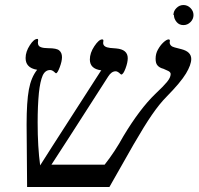

<svg xmlns="http://www.w3.org/2000/svg" viewBox="-20 -744 791 765"><path d="M384 -465 382 -464Q338 -470 338 -507Q338 -533 356 -560Q374 -587 387 -587Q392 -587 392 -582L391 -573Q391 -556 419 -553L443 -551Q489 -547 489 -512Q489 -495 480 -471Q471 -447 463 -447L460 -449Q449 -460 441 -460Q424 -460 411 -439L255 -196L185 -88H397Q438 -140 472 -202Q537 -310 598 -369Q632 -401 645 -417Q660 -435 660 -449Q660 -456 651 -461Q645 -464 631 -470Q615 -474 607 -484Q600 -492 600 -510Q600 -530 609 -546Q619 -564 631 -575Q644 -587 652 -587Q657 -587 657 -581L656 -576Q656 -560 676 -555L703 -548Q742 -538 742 -509Q742 -486 721 -451Q700 -416 643 -358Q616 -331 585 -286Q556 -244 512 -168L416 1H88L86 -249Q86 -338 95 -387Q104 -436 128 -466Q103 -470 92 -483Q82 -494 82 -513Q82 -538 99 -564Q115 -589 129 -589Q132 -589 132 -584L131 -574Q131 -560 143 -556Q154 -552 172 -552Q206 -552 216 -543Q227 -534 227 -516Q227 -500 218 -476Q209 -452 203 -452Q202 -452 200 -454Q189 -465 180 -465Q160 -465 150 -443Q140 -420 135 -374Q130 -322 130 -256Q130 -158 140 -85L189 -162Q322 -368 384 -465ZM673 -684H671Q671 -700 683 -712Q695 -724 711 -724Q727 -724 739 -712Q751 -700 751 -684Q751 -668 739 -656Q727 -644 711 -644Q694 -644 684 -656Q673 -669 673 -684Z"/></svg>

Font: Libra Serif Modern
Style: Italic
Weight: 400
Italic angle: -12°
Designer: Stefan Peev, Context Ltd
Foundry: Stefan Peev, Context Ltd
Version: Version 1.000